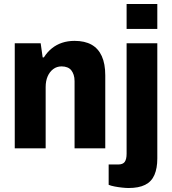

<svg xmlns="http://www.w3.org/2000/svg" viewBox="-20 -744 862 963"><path d="M54 0V-527H184L194 -456H200Q217 -483 240 -501.5Q263 -520 291.5 -529.5Q320 -539 354 -539Q405 -539 439 -520Q473 -501 490.5 -462.5Q508 -424 508 -366V0H354V-337Q354 -355 349.5 -368.5Q345 -382 337.5 -391.5Q330 -401 317.5 -406Q305 -411 289 -411Q265 -411 247 -397.5Q229 -384 219 -361Q209 -338 209 -307V0ZM615 -599V-724H769V-599ZM625 199Q612 199 593 197Q574 195 555.5 191.5Q537 188 525 183V81H573Q596 81 605.5 68Q615 55 615 27V-527H769V51Q769 100 754.5 133.5Q740 167 708 183Q676 199 625 199Z"/></svg>

Font: Archivo SemiCondensed ExtraBold
Style: Regular
Weight: 800
Width: 4
Designer: Hector Gatti
Foundry: Omnibus-Type
Version: Version 2.001